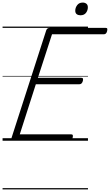

<svg xmlns="http://www.w3.org/2000/svg" viewBox="-20 -1096 856 1495"><path d="M93 0Q79 0 73 -5.5Q67 -11 70 -23L340 -860Q344 -870 350.5 -874.5Q357 -879 372 -879H802Q813 -879 815 -873Q817 -867 814 -854Q811 -841 804.5 -835Q798 -829 788 -829H385L275 -490H613Q624 -490 626 -483.5Q628 -477 625 -465Q621 -452 614.5 -446Q608 -440 598 -440H259L134 -50H534Q544 -50 546.5 -44Q549 -38 546 -25Q542 -12 535.5 -6Q529 0 520 0ZM606 -977Q589 -977 577.5 -985.5Q566 -994 566 -1013Q566 -1036 581 -1056Q596 -1076 624 -1076Q641 -1076 652.5 -1067Q664 -1058 664 -1039Q664 -1015 649.5 -996Q635 -977 606 -977ZM0 369H665V379H0ZM0 -20H665V0H0ZM0 -505H665V-500H0ZM0 -889H665V-879H0Z"/></svg>

Font: Playwrite HR Guides
Style: Regular
Weight: 400
Designer: Veronika Burian, José Scaglione
Foundry: TypeTogether
Version: Version 1.003